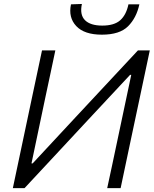

<svg xmlns="http://www.w3.org/2000/svg" viewBox="-20 -974 796 994"><path d="M46.5 0Q59 -59.5 70.8 -115Q82.5 -170.5 96.5 -236.5L146.5 -473Q161 -540.5 172.8 -596.8Q184.5 -653 197.5 -713H266.5Q254 -653.5 242 -597.2Q230 -541 215.5 -473L143 -128H149L361 -356Q441.5 -442 524.2 -531Q607 -620 694 -713H755.5Q743 -654.5 731 -597.5Q719 -540.5 704.5 -472.5L654.5 -237Q640.5 -170.5 628.8 -115.2Q617 -60 604.5 0H535Q548 -60 559.8 -115.2Q571.5 -170.5 585.5 -236.5L659.5 -586.5H653.5L437 -354.5Q339 -249 259.8 -164Q180.5 -79 107 0ZM507.5 -794.5Q416.5 -794.5 374.8 -839Q333 -883.5 347.5 -951.5L404 -953.5Q392 -897.5 420 -869.5Q448 -841.5 509.5 -841.5Q571.5 -841.5 602.5 -869.2Q633.5 -897 645 -951.5H701.5Q686.5 -881.5 643 -838Q599.5 -794.5 507.5 -794.5Z"/></svg>

Font: Commissioner Light
Style: Italic
Weight: 300
Italic angle: -12°
Designer: Kostas Bartsokas
Foundry: Kostas Bartsokas
Version: Version 1.000; ttfautohint (v1.8.3)